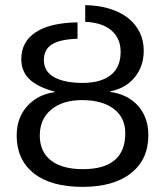

<svg xmlns="http://www.w3.org/2000/svg" viewBox="-20 -718 644 748"><path d="M312 -698Q365 -697 407 -684Q449 -671 478.5 -648Q508 -625 524 -592.5Q540 -560 540 -521Q540 -460 505 -417Q470 -374 409 -362V-360Q479 -350 518.5 -305Q558 -260 558 -191Q558 -97 490.5 -43.5Q423 10 302 10Q178 10 111.5 -43Q45 -96 45 -190Q45 -259 86 -304.5Q127 -350 193 -359V-361Q126 -379 94.5 -409.5Q63 -440 63 -488Q63 -555 118.5 -592Q174 -629 282 -631V-567Q215 -565 183 -545.5Q151 -526 151 -484Q151 -439 191.5 -417Q232 -395 301 -395Q373 -395 411.5 -425.5Q450 -456 450 -516Q450 -568 414.5 -599Q379 -630 312 -633ZM468 -199Q468 -260 423 -294Q378 -328 300 -328Q224 -328 179.5 -291Q135 -254 135 -190Q135 -127 178.5 -93Q222 -59 303 -59Q468 -59 468 -199Z"/></svg>

Font: Libra Sans
Style: Regular
Weight: 400
Foundry: Context Ltd
Version: Version 1.000; ttfautohint (v1.3)